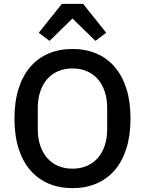

<svg xmlns="http://www.w3.org/2000/svg" viewBox="-20 -964 752 996"><path d="M356 12Q288 12 232.5 -11.5Q177 -35 137.5 -80.5Q98 -126 76.5 -193.5Q55 -261 55 -349Q55 -437 76.5 -504.5Q98 -572 137.5 -617.5Q177 -663 232.5 -686.5Q288 -710 356 -710Q424 -710 479.5 -686.5Q535 -663 574.5 -617.5Q614 -572 635.5 -504.5Q657 -437 657 -349Q657 -261 635.5 -193.5Q614 -126 574.5 -80.5Q535 -35 479.5 -11.5Q424 12 356 12ZM356 -89Q396 -89 429.5 -103Q463 -117 486.5 -143.5Q510 -170 523 -208Q536 -246 536 -294V-404Q536 -452 523 -490Q510 -528 486.5 -554.5Q463 -581 429.5 -595Q396 -609 356 -609Q315 -609 282 -595Q249 -581 225.5 -554.5Q202 -528 189 -490Q176 -452 176 -404V-294Q176 -246 189 -208Q202 -170 225.5 -143.5Q249 -117 282 -103Q315 -89 356 -89ZM411 -944 531 -794 475 -752 356 -868 237 -752 181 -794 301 -944Z"/></svg>

Font: IBM Plex Sans Thai Medm
Style: Regular
Weight: 500
Designer: Mike Abbink, Paul van der Laan, Pieter van Rosmalen, Ben Mitchell, Mark Frömberg
Foundry: Bold Monday
Version: Version 1.2